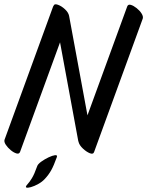

<svg xmlns="http://www.w3.org/2000/svg" viewBox="-46 -675 682 889"><path d="M274 -601 359 -141 543 -645Q547 -656 559.5 -652.5Q572 -649 586.5 -637.5Q601 -626 609.5 -612.5Q618 -599 615 -589L390 28Q386 41 370 34.5Q354 28 338 13Q322 -2 318 -17Q317 -20 316 -24L232 -479L47 28Q43 39 30.5 35.5Q18 32 4 20.5Q-10 9 -19 -4.5Q-28 -18 -25 -28L200 -645Q201 -647 202 -648Q205 -659 222 -653Q239 -647 255 -632Q271 -617 274 -601ZM217 53Q203 92 191 113.5Q179 135 161 154Q149 167 131 177Q113 187 97 191.5Q81 196 75.5 193Q70 190 83 176Q90 169 101.5 150.5Q113 132 126 95Q129 85 145 73.5Q161 62 179 53.5Q197 45 209 43.5Q221 42 217 53Z"/></svg>

Font: Story Script
Style: Regular
Weight: 400
Designer: Lana Roulhac, Ben Buysse
Version: Version 1.000; ttfautohint (v1.8.4.7-5d5b)